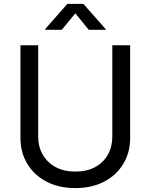

<svg xmlns="http://www.w3.org/2000/svg" viewBox="-20 -962 780 994"><path d="M370.1 11.7Q284.2 11.7 220.2 -22Q156.2 -55.7 121.1 -114.3Q85.9 -172.9 85.9 -247.6V-727.5H177.7V-254.9Q177.7 -202.6 201.2 -161.6Q224.6 -120.6 267.6 -97.2Q310.5 -73.7 370.1 -73.7Q430.2 -73.7 472.9 -97.2Q515.6 -120.6 538.6 -161.6Q561.5 -202.6 561.5 -254.9V-727.5H653.8V-247.6Q653.8 -172.9 618.7 -114.3Q583.5 -55.7 519.8 -22Q456.1 11.7 370.1 11.7ZM299.8 -807.6H213.9V-811.5L328.6 -941.9H411.6L526.9 -811.5V-807.6H439.5L370.1 -893.1Z"/></svg>

Font: Inter 16pt
Style: Regular
Weight: 400
Version: Version 4.001;git-66647c0bb